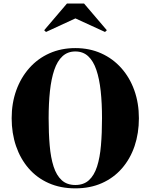

<svg xmlns="http://www.w3.org/2000/svg" viewBox="-20 -1024 826 1054"><path d="M393.5 10Q312 10 247.2 -18.8Q182.5 -47.5 137.2 -99.8Q92 -152 68 -222.2Q44 -292.5 44 -375Q44 -457.5 69.2 -527.8Q94.5 -598 140.8 -650.2Q187 -702.5 251.2 -731.2Q315.5 -760 393.5 -760Q471.5 -760 535.5 -731.2Q599.5 -702.5 646 -650.2Q692.5 -598 717.5 -527.8Q742.5 -457.5 742.5 -375Q742.5 -292.5 718.8 -222.2Q695 -152 649.5 -99.8Q604 -47.5 539.5 -18.8Q475 10 393.5 10ZM393.5 -8.5Q439.5 -8.5 468.2 -34.8Q497 -61 512.8 -109.8Q528.5 -158.5 534.2 -225.8Q540 -293 540 -375Q540 -457 532.8 -524.2Q525.5 -591.5 509 -640.2Q492.5 -689 464.2 -715.2Q436 -741.5 393.5 -741.5Q351.5 -741.5 323 -715.2Q294.5 -689 278 -640.2Q261.5 -591.5 254.2 -524.2Q247 -457 247 -375Q247 -293 252.8 -225.8Q258.5 -158.5 274.2 -109.8Q290 -61 318.8 -34.8Q347.5 -8.5 393.5 -8.5ZM232.5 -848.5 222.5 -858 347.5 -1004.5H441.5L566.5 -858L556.5 -848.5L394 -923Z"/></svg>

Font: Bodoni Moda ExtraBold
Style: Regular
Weight: 800
Version: Version 2.005